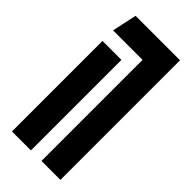

<svg xmlns="http://www.w3.org/2000/svg" viewBox="-199 -640 681 681"><g transform="rotate(45 141.5 -300.0)"><path d="M168 0V-507H20L40 -600H263V0ZM20 0V-454H115V0Z"/></g></svg>

Font: Karantina
Style: Regular
Weight: 400
Designer: Rony Koch
Foundry: Rony Koch
Version: Version 1.000; ttfautohint (v1.8.3)